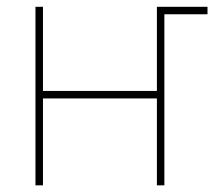

<svg xmlns="http://www.w3.org/2000/svg" viewBox="-20 -556 656 576"><path d="M455.1 -513.2V-535.6H602.5V-513.2ZM461.4 -283.2V-260.7H101.1V-283.2ZM108.9 -535.6V0H86.4V-535.6ZM473.1 -535.6V0H450.7V-535.6Z"/></svg>

Font: Inter 20pt Thin
Style: Regular
Weight: 250
Version: Version 4.001;git-66647c0bb